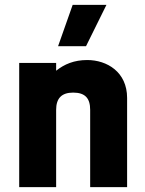

<svg xmlns="http://www.w3.org/2000/svg" viewBox="-20 -770 597 790"><path d="M59 0H211V-318C211 -365 233 -389 281 -389C331 -389 351 -365 351 -318V0H503V-367C503 -474 420 -523 339 -523C285 -523 245 -506 211 -479V-511H59ZM219 -580H334L418 -750H279Z"/></svg>

Font: Finlandica
Style: Bold
Weight: 700
Designer: Niklas Ekholm, Juho Hiilivirta, Jaakko Suomalainen
Foundry: Helsinki Type Studio
Version: Version 2.000;Glyphs 3.2 (3202)